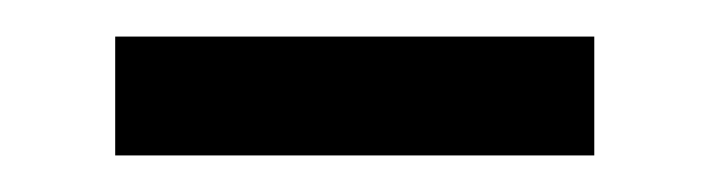

<svg xmlns="http://www.w3.org/2000/svg" viewBox="-20 -240 388 105"><path d="M43 -220H305V-155H43Z"/></svg>

Font: Genos Thin SemiBold
Style: Regular
Weight: 600
Version: Version 1.010